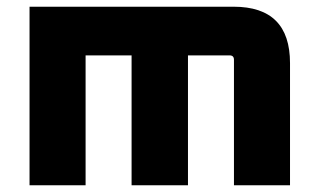

<svg xmlns="http://www.w3.org/2000/svg" viewBox="-20 -552 948 572"><path d="M68 0V-532H676Q844 -532 844 -364V0H677V-374Q677 -387 664 -387H540V0H372V-387H235V0Z"/></svg>

Font: Oxanium ExtraLight ExtraBold
Style: Regular
Weight: 800
Version: Version 2.000